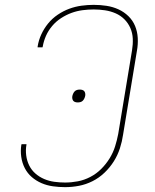

<svg xmlns="http://www.w3.org/2000/svg" viewBox="-20 -763 640 791"><path d="M248 8Q223 8 198 4.5Q173 1 151 -8.5Q129 -18 111 -33.5Q93 -49 82 -70.5Q71 -92 67.5 -117Q64 -142 68 -167Q68 -167 68.5 -167.5Q69 -168 69 -169H89Q89 -169 89 -168.5Q89 -168 89 -167Q85 -145 88 -122.5Q91 -100 100.5 -81Q110 -62 126 -48Q142 -34 162 -25.5Q182 -17 204 -14Q226 -11 248 -11Q274 -11 300.5 -16Q327 -21 352 -34Q377 -47 397 -67Q417 -87 431.5 -110.5Q446 -134 454 -159.5Q462 -185 467 -211L524 -556Q528 -580 527 -603.5Q526 -627 517 -647.5Q508 -668 492.5 -683.5Q477 -699 456.5 -708Q436 -717 413 -720.5Q390 -724 366 -724Q343 -724 320 -721Q297 -718 275 -710Q253 -702 232 -688.5Q211 -675 195 -656Q179 -637 169.5 -615.5Q160 -594 156 -571Q156 -570 155.5 -569Q155 -568 155 -568H135Q135 -568 135 -569Q135 -570 135 -571Q139 -597 150 -621Q161 -645 178 -666Q195 -687 218 -702.5Q241 -718 265.5 -727Q290 -736 315.5 -739.5Q341 -743 366 -743Q393 -743 419 -739Q445 -735 468 -724.5Q491 -714 509 -696.5Q527 -679 536.5 -656Q546 -633 547.5 -606.5Q549 -580 544 -553L487 -208Q483 -180 474 -152Q465 -124 449 -98.5Q433 -73 410.5 -51.5Q388 -30 361 -16.5Q334 -3 305.5 2.5Q277 8 248 8ZM300 -341Q295 -341 290 -342.5Q285 -344 282 -347.5Q279 -351 278 -356.5Q277 -362 278 -367Q279 -372 281.5 -377.5Q284 -383 288 -387Q292 -391 297.5 -392.5Q303 -394 309 -394Q309 -394 309 -394Q309 -394 309 -394Q314 -394 319 -392.5Q324 -391 327 -387.5Q330 -384 331 -378.5Q332 -373 331 -368Q330 -363 327.5 -357.5Q325 -352 321 -348Q317 -344 311.5 -342.5Q306 -341 300 -341Q300 -341 300 -341Q300 -341 300 -341Z"/></svg>

Font: Iosevka Curly ThExObl
Style: Regular
Weight: 100
Width: 7
Italic angle: -9°
Monospace: yes
Designer: Belleve Invis
Foundry: Belleve Invis
Version: Version 11.1.0; ttfautohint (v1.8.3)